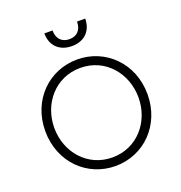

<svg xmlns="http://www.w3.org/2000/svg" viewBox="-172 -1145 1225 1303"><g transform="rotate(-20 440.5 -493.5)"><path d="M441 12C645 12 810 -148 810 -373C810 -597 644 -757 441 -757C237 -757 72 -598 72 -373C72 -148 237 12 441 12ZM137 -373C137 -547 260 -696 441 -696C622 -696 745 -547 745 -373C745 -197 620 -50 441 -50C261 -50 137 -197 137 -373ZM293 -999C293 -914 347 -854 441 -854C534 -854 588 -914 588 -999H529C529 -941 497 -904 441 -904C384 -904 352 -941 352 -999Z"/></g></svg>

Font: Mluvka Light
Style: Regular
Weight: 300
Designer: Modified by Jiří Krblich, Original typeface by Gumpita Rahayu
Foundry: Gumpita Rahayu & Jiří Krblich
Version: Version 2.000;Glyphs 3.1.1 (3134)